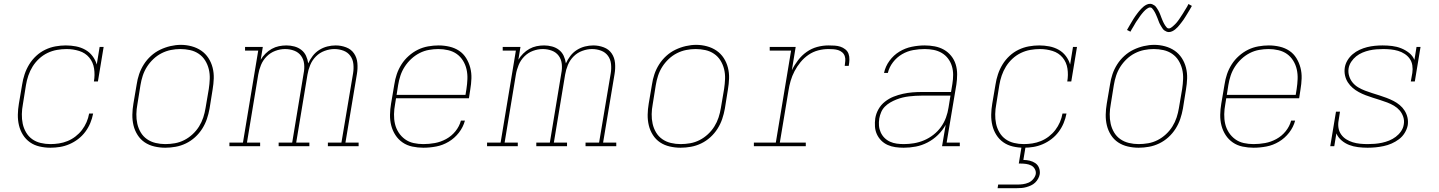

<svg xmlns="http://www.w3.org/2000/svg" viewBox="-20 -766 7540 1006"><path d="M244 8Q215 8 187 1.5Q159 -5 137 -20.5Q115 -36 100.5 -59Q86 -82 79.5 -109Q73 -136 73.5 -165Q74 -194 79 -223L96 -323Q100 -350 109 -377Q118 -404 133 -428.5Q148 -453 169.5 -473Q191 -493 217 -505.5Q243 -518 270.5 -523Q298 -528 325 -528Q352 -528 378 -523Q404 -518 426.5 -505.5Q449 -493 464.5 -472.5Q480 -452 487 -428L502 -520H523L493 -339H472Q478 -373 473 -406.5Q468 -440 447.5 -464.5Q427 -489 395 -499Q363 -509 329 -509Q304 -509 278.5 -504.5Q253 -500 229 -488.5Q205 -477 185 -458.5Q165 -440 151 -417.5Q137 -395 128.5 -370Q120 -345 116 -320L100 -220Q95 -194 94.5 -168Q94 -142 99 -118Q104 -94 116.5 -72.5Q129 -51 148.5 -37Q168 -23 193 -17Q218 -11 244 -11Q266 -11 289 -14.5Q312 -18 334 -27Q356 -36 375.5 -51Q395 -66 409.5 -85Q424 -104 433.5 -126Q443 -148 447 -171H468Q463 -145 453 -121Q443 -97 427 -75.5Q411 -54 389.5 -37.5Q368 -21 343.5 -10.5Q319 0 294 4Q269 8 244 8Z M846 8Q817 8 789 1.5Q761 -5 738.5 -20Q716 -35 701 -58.5Q686 -82 679.5 -109Q673 -136 673.5 -165Q674 -194 679 -223L696 -323Q700 -351 709 -377.5Q718 -404 733.5 -428.5Q749 -453 771 -473Q793 -493 819 -505.5Q845 -518 873 -524.5Q901 -531 928 -531Q956 -531 984 -523.5Q1012 -516 1034.5 -500.5Q1057 -485 1072 -462Q1087 -439 1094 -411.5Q1101 -384 1100 -355Q1099 -326 1094 -297L1078 -197Q1073 -169 1064 -142.5Q1055 -116 1039.5 -91.5Q1024 -67 1002 -47Q980 -27 954 -14.5Q928 -2 900.5 3Q873 8 846 8ZM846 -11Q871 -11 896.5 -15.5Q922 -20 945.5 -32Q969 -44 989 -62.5Q1009 -81 1023 -103.5Q1037 -126 1045 -150.5Q1053 -175 1057 -200L1074 -300Q1078 -326 1079 -352.5Q1080 -379 1074 -403.5Q1068 -428 1055 -449Q1042 -470 1021.5 -484Q1001 -498 976 -503.5Q951 -509 925 -509Q900 -509 875 -504Q850 -499 826.5 -487Q803 -475 783.5 -456.5Q764 -438 750 -416Q736 -394 728 -369.5Q720 -345 716 -320L700 -220Q695 -194 694.5 -168Q694 -142 699.5 -117.5Q705 -93 717.5 -72Q730 -51 750 -37Q770 -23 795 -17Q820 -11 846 -11Z M1182 0V-19H1253L1333 -501H1264V-520H1357L1346 -453Q1356 -470 1371 -485Q1386 -500 1404 -510Q1422 -520 1441.5 -524Q1461 -528 1481 -528Q1502 -528 1522.5 -522.5Q1543 -517 1559 -504.5Q1575 -492 1583.5 -473.5Q1592 -455 1595 -434Q1604 -454 1618.5 -473Q1633 -492 1653 -504.5Q1673 -517 1695 -522.5Q1717 -528 1739 -528Q1767 -528 1793.5 -518Q1820 -508 1835 -486Q1850 -464 1852.5 -435.5Q1855 -407 1850 -378L1790 -19H1859V0H1698V-19H1769L1830 -382Q1834 -406 1831.5 -430.5Q1829 -455 1815.5 -473.5Q1802 -492 1779.5 -500.5Q1757 -509 1732 -509Q1707 -509 1681 -499.5Q1655 -490 1635.5 -470.5Q1616 -451 1605.5 -425.5Q1595 -400 1591 -375L1532 -19H1601V0H1440V-19H1511L1571 -382Q1576 -406 1573.5 -430.5Q1571 -455 1557.5 -473.5Q1544 -492 1521.5 -500.5Q1499 -509 1474 -509Q1474 -509 1474 -509Q1474 -509 1474 -509Q1448 -509 1422.5 -499.5Q1397 -490 1377.5 -470.5Q1358 -451 1347.5 -425.5Q1337 -400 1333 -375L1274 -19H1343V0Z M2198 8Q2169 8 2140.5 2Q2112 -4 2089.5 -19.5Q2067 -35 2052 -58Q2037 -81 2030 -108Q2023 -135 2023.5 -164.5Q2024 -194 2029 -223L2046 -323Q2050 -351 2059 -377.5Q2068 -404 2083.5 -428.5Q2099 -453 2121.5 -473Q2144 -493 2169.5 -505.5Q2195 -518 2223 -523Q2251 -528 2278 -528Q2307 -528 2335 -521.5Q2363 -515 2385.5 -500Q2408 -485 2422.5 -461.5Q2437 -438 2444 -411Q2451 -384 2450 -355Q2449 -326 2444 -297L2437 -251H2055L2050 -220Q2045 -194 2044.5 -167.5Q2044 -141 2049.5 -117Q2055 -93 2068.5 -72Q2082 -51 2102 -36.5Q2122 -22 2147 -16.5Q2172 -11 2198 -11Q2228 -11 2258.5 -16.5Q2289 -22 2317.5 -37.5Q2346 -53 2366.5 -78.5Q2387 -104 2395 -134H2416Q2407 -100 2384.5 -71Q2362 -42 2331 -23.5Q2300 -5 2266 1.5Q2232 8 2198 8ZM2058 -269H2419L2424 -300Q2428 -326 2429 -352Q2430 -378 2424.5 -402.5Q2419 -427 2406 -448Q2393 -469 2373.5 -483Q2354 -497 2328.5 -503Q2303 -509 2277 -509Q2253 -509 2227.5 -504.5Q2202 -500 2178.5 -488Q2155 -476 2135 -457.5Q2115 -439 2100.5 -416.5Q2086 -394 2078 -369.5Q2070 -345 2066 -320Z M2532 0V-19H2603L2683 -501H2614V-520H2707L2696 -453Q2706 -470 2721 -485Q2736 -500 2754 -510Q2772 -520 2791.5 -524Q2811 -528 2831 -528Q2852 -528 2872.5 -522.5Q2893 -517 2909 -504.5Q2925 -492 2933.5 -473.5Q2942 -455 2945 -434Q2954 -454 2968.5 -473Q2983 -492 3003 -504.5Q3023 -517 3045 -522.5Q3067 -528 3089 -528Q3117 -528 3143.5 -518Q3170 -508 3185 -486Q3200 -464 3202.5 -435.5Q3205 -407 3200 -378L3140 -19H3209V0H3048V-19H3119L3180 -382Q3184 -406 3181.5 -430.5Q3179 -455 3165.5 -473.5Q3152 -492 3129.5 -500.5Q3107 -509 3082 -509Q3057 -509 3031 -499.5Q3005 -490 2985.5 -470.5Q2966 -451 2955.5 -425.5Q2945 -400 2941 -375L2882 -19H2951V0H2790V-19H2861L2921 -382Q2926 -406 2923.5 -430.5Q2921 -455 2907.5 -473.5Q2894 -492 2871.5 -500.5Q2849 -509 2824 -509Q2824 -509 2824 -509Q2824 -509 2824 -509Q2798 -509 2772.5 -499.5Q2747 -490 2727.5 -470.5Q2708 -451 2697.5 -425.5Q2687 -400 2683 -375L2624 -19H2693V0Z M3546 8Q3517 8 3489 1.5Q3461 -5 3438.5 -20Q3416 -35 3401 -58.5Q3386 -82 3379.5 -109Q3373 -136 3373.5 -165Q3374 -194 3379 -223L3396 -323Q3400 -351 3409 -377.5Q3418 -404 3433.5 -428.5Q3449 -453 3471 -473Q3493 -493 3519 -505.5Q3545 -518 3573 -524.5Q3601 -531 3628 -531Q3656 -531 3684 -523.5Q3712 -516 3734.5 -500.5Q3757 -485 3772 -462Q3787 -439 3794 -411.5Q3801 -384 3800 -355Q3799 -326 3794 -297L3778 -197Q3773 -169 3764 -142.5Q3755 -116 3739.5 -91.5Q3724 -67 3702 -47Q3680 -27 3654 -14.5Q3628 -2 3600.5 3Q3573 8 3546 8ZM3546 -11Q3571 -11 3596.5 -15.5Q3622 -20 3645.5 -32Q3669 -44 3689 -62.5Q3709 -81 3723 -103.5Q3737 -126 3745 -150.5Q3753 -175 3757 -200L3774 -300Q3778 -326 3779 -352.5Q3780 -379 3774 -403.5Q3768 -428 3755 -449Q3742 -470 3721.5 -484Q3701 -498 3676 -503.5Q3651 -509 3625 -509Q3600 -509 3575 -504Q3550 -499 3526.5 -487Q3503 -475 3483.5 -456.5Q3464 -438 3450 -416Q3436 -394 3428 -369.5Q3420 -345 3416 -320L3400 -220Q3395 -194 3394.5 -168Q3394 -142 3399.5 -117.5Q3405 -93 3417.5 -72Q3430 -51 3450 -37Q3470 -23 3495 -17Q3520 -11 3546 -11Z M3930 0V-19H4045L4125 -501H4013V-520H4149L4129 -398Q4142 -425 4161.5 -450.5Q4181 -476 4206.5 -494Q4232 -512 4261.5 -520Q4291 -528 4321 -528Q4337 -528 4353 -527Q4369 -526 4383 -521.5Q4397 -517 4409 -507.5Q4421 -498 4426 -484Q4431 -470 4430.5 -453.5Q4430 -437 4427 -421H4406Q4408 -434 4409 -447.5Q4410 -461 4406 -472.5Q4402 -484 4392.5 -492Q4383 -500 4371.5 -503.5Q4360 -507 4347 -508Q4334 -509 4321 -509Q4294 -509 4267 -502Q4240 -495 4216.5 -479Q4193 -463 4174.5 -440.5Q4156 -418 4143 -393Q4130 -368 4122.5 -342Q4115 -316 4111 -289L4066 -19H4202V0Z M4715 8Q4715 8 4715 8Q4715 8 4715 8Q4693 8 4671.5 5Q4650 2 4631 -6.5Q4612 -15 4597.5 -29.5Q4583 -44 4574.5 -62.5Q4566 -81 4564.5 -102.5Q4563 -124 4566 -146Q4570 -171 4583 -194Q4596 -217 4617 -233.5Q4638 -250 4662 -259.5Q4686 -269 4711 -274.5Q4736 -280 4760.5 -282Q4785 -284 4810 -284H4963L4970 -326Q4974 -350 4974 -374Q4974 -398 4967.5 -419.5Q4961 -441 4947.5 -459Q4934 -477 4914.5 -488.5Q4895 -500 4872 -504.5Q4849 -509 4825 -509Q4795 -509 4764.5 -503.5Q4734 -498 4706.5 -482Q4679 -466 4659 -440Q4639 -414 4632 -384H4612Q4619 -418 4640.5 -447.5Q4662 -477 4692.5 -495.5Q4723 -514 4757.5 -521Q4792 -528 4825 -528Q4852 -528 4878 -523Q4904 -518 4926 -505.5Q4948 -493 4964 -473Q4980 -453 4987.5 -428.5Q4995 -404 4995 -376.5Q4995 -349 4991 -323L4940 -19H5009V0H4916L4935 -112Q4919 -83 4894.5 -59Q4870 -35 4840 -19.5Q4810 -4 4778.5 2Q4747 8 4715 8ZM4716 -11Q4742 -11 4769 -15.5Q4796 -20 4822 -31Q4848 -42 4871 -60Q4894 -78 4910.5 -101Q4927 -124 4936.5 -150Q4946 -176 4950 -203L4960 -265H4810Q4793 -265 4776.5 -264Q4760 -263 4743 -261Q4726 -259 4709.5 -255Q4693 -251 4676.5 -244.5Q4660 -238 4644.5 -229Q4629 -220 4616.5 -207.5Q4604 -195 4597 -178.5Q4590 -162 4587 -145Q4584 -126 4585.5 -107.5Q4587 -89 4594.5 -72.5Q4602 -56 4614.5 -43.5Q4627 -31 4643.5 -23.5Q4660 -16 4678.5 -13.5Q4697 -11 4716 -11Z M5344 8Q5315 8 5287 1.5Q5259 -5 5237 -20.5Q5215 -36 5200.5 -59Q5186 -82 5179.5 -109Q5173 -136 5173.5 -165Q5174 -194 5179 -223L5196 -323Q5200 -350 5209 -377Q5218 -404 5233 -428.5Q5248 -453 5269.5 -473Q5291 -493 5317 -505.5Q5343 -518 5370.5 -523Q5398 -528 5425 -528Q5452 -528 5478 -523Q5504 -518 5526.5 -505.5Q5549 -493 5564.5 -472.5Q5580 -452 5587 -428L5602 -520H5623L5593 -339H5572Q5578 -373 5573 -406.5Q5568 -440 5547.5 -464.5Q5527 -489 5495 -499Q5463 -509 5429 -509Q5404 -509 5378.5 -504.5Q5353 -500 5329 -488.5Q5305 -477 5285 -458.5Q5265 -440 5251 -417.5Q5237 -395 5228.5 -370Q5220 -345 5216 -320L5200 -220Q5195 -194 5194.5 -168Q5194 -142 5199 -118Q5204 -94 5216.5 -72.5Q5229 -51 5248.5 -37Q5268 -23 5293 -17Q5318 -11 5344 -11Q5366 -11 5389 -14.5Q5412 -18 5434 -27Q5456 -36 5475.5 -51Q5495 -66 5509.5 -85Q5524 -104 5533.5 -126Q5543 -148 5547 -171H5568Q5563 -145 5553 -121Q5543 -97 5527 -75.5Q5511 -54 5489.5 -37.5Q5468 -21 5443.5 -10.5Q5419 0 5394 4Q5369 8 5344 8ZM5207 220 5210 201H5310Q5325 201 5340 199Q5355 197 5369 191Q5383 185 5393.5 172.5Q5404 160 5407 146Q5409 132 5402 119.5Q5395 107 5383 101Q5371 95 5357 93Q5343 91 5329 91H5318L5333 0H5354L5342 72Q5359 72 5375.5 76Q5392 80 5405 89Q5418 98 5424 113.5Q5430 129 5428 146Q5426 158 5419.5 170Q5413 182 5403.5 191Q5394 200 5382 205.5Q5370 211 5357.5 214.5Q5345 218 5332.5 219Q5320 220 5307 220Z M5946 8Q5917 8 5889 1.5Q5861 -5 5838.5 -20Q5816 -35 5801 -58.5Q5786 -82 5779.5 -109Q5773 -136 5773.5 -165Q5774 -194 5779 -223L5796 -323Q5800 -351 5809 -377.5Q5818 -404 5833.5 -428.5Q5849 -453 5871 -473Q5893 -493 5919 -505.5Q5945 -518 5973 -524.5Q6001 -531 6028 -531Q6056 -531 6084 -523.5Q6112 -516 6134.5 -500.5Q6157 -485 6172 -462Q6187 -439 6194 -411.5Q6201 -384 6200 -355Q6199 -326 6194 -297L6178 -197Q6173 -169 6164 -142.5Q6155 -116 6139.5 -91.5Q6124 -67 6102 -47Q6080 -27 6054 -14.5Q6028 -2 6000.5 3Q5973 8 5946 8ZM5946 -11Q5971 -11 5996.5 -15.5Q6022 -20 6045.5 -32Q6069 -44 6089 -62.5Q6109 -81 6123 -103.5Q6137 -126 6145 -150.5Q6153 -175 6157 -200L6174 -300Q6178 -326 6179 -352.5Q6180 -379 6174 -403.5Q6168 -428 6155 -449Q6142 -470 6121.5 -484Q6101 -498 6076 -503.5Q6051 -509 6025 -509Q6000 -509 5975 -504Q5950 -499 5926.5 -487Q5903 -475 5883.5 -456.5Q5864 -438 5850 -416Q5836 -394 5828 -369.5Q5820 -345 5816 -320L5800 -220Q5795 -194 5794.5 -168Q5794 -142 5799.5 -117.5Q5805 -93 5817.5 -72Q5830 -51 5850 -37Q5870 -23 5895 -17Q5920 -11 5946 -11ZM6104 -598Q6098 -598 6092 -600.5Q6086 -603 6081 -606.5Q6076 -610 6072.5 -615Q6069 -620 6066 -625Q6063 -630 6060 -635Q6057 -640 6054.5 -645.5Q6052 -651 6050 -657Q6048 -663 6045.5 -669Q6043 -675 6040.5 -681Q6038 -687 6035.5 -692.5Q6033 -698 6030.5 -702.5Q6028 -707 6024 -713Q6020 -719 6016 -723Q6012 -727 6006 -727Q6001 -727 5996.5 -724.5Q5992 -722 5988.5 -719.5Q5985 -717 5981 -713.5Q5977 -710 5972.5 -705Q5968 -700 5966 -697.5Q5964 -695 5961.5 -692Q5959 -689 5956.5 -685.5Q5954 -682 5951.5 -678.5Q5949 -675 5946.5 -671Q5944 -667 5941 -663Q5938 -659 5935 -654.5Q5932 -650 5929 -645Q5926 -640 5923 -634.5Q5920 -629 5916.5 -623.5Q5913 -618 5909.5 -612Q5906 -606 5903 -600L5885 -609Q5891 -620 5897 -630Q5903 -640 5908.5 -649.5Q5914 -659 5919 -667Q5924 -675 5929 -682Q5934 -689 5938.5 -695Q5943 -701 5947.5 -706.5Q5952 -712 5959 -719.5Q5966 -727 5973 -732.5Q5980 -738 5988.5 -742Q5997 -746 6006 -746Q6012 -746 6018 -743.5Q6024 -741 6029 -737.5Q6034 -734 6037.5 -729Q6041 -724 6044 -719.5Q6047 -715 6050 -709.5Q6053 -704 6055.5 -698.5Q6058 -693 6060 -687.5Q6062 -682 6064.5 -675.5Q6067 -669 6069.5 -663Q6072 -657 6074.5 -651.5Q6077 -646 6079.5 -641.5Q6082 -637 6086 -631Q6090 -625 6094 -621Q6098 -617 6104 -617Q6109 -617 6113.5 -619.5Q6118 -622 6121.5 -625Q6125 -628 6129 -631.5Q6133 -635 6137.5 -639.5Q6142 -644 6144 -646.5Q6146 -649 6148.5 -652Q6151 -655 6153.5 -658.5Q6156 -662 6158.5 -665.5Q6161 -669 6163.5 -673Q6166 -677 6169 -681.5Q6172 -686 6175 -690.5Q6178 -695 6181 -700Q6184 -705 6187 -710Q6190 -715 6193.5 -720.5Q6197 -726 6200.5 -732Q6204 -738 6207 -745L6225 -735Q6219 -724 6213 -714Q6207 -704 6201.5 -695Q6196 -686 6191 -678Q6186 -670 6181 -662.5Q6176 -655 6171 -649Q6166 -643 6162 -637.5Q6158 -632 6151 -624.5Q6144 -617 6137 -611.5Q6130 -606 6121.5 -602Q6113 -598 6104 -598Z M6548 8Q6519 8 6490.5 2Q6462 -4 6439.5 -19.5Q6417 -35 6402 -58Q6387 -81 6380 -108Q6373 -135 6373.5 -164.5Q6374 -194 6379 -223L6396 -323Q6400 -351 6409 -377.5Q6418 -404 6433.5 -428.5Q6449 -453 6471.5 -473Q6494 -493 6519.5 -505.5Q6545 -518 6573 -523Q6601 -528 6628 -528Q6657 -528 6685 -521.5Q6713 -515 6735.5 -500Q6758 -485 6772.5 -461.5Q6787 -438 6794 -411Q6801 -384 6800 -355Q6799 -326 6794 -297L6787 -251H6405L6400 -220Q6395 -194 6394.5 -167.5Q6394 -141 6399.5 -117Q6405 -93 6418.5 -72Q6432 -51 6452 -36.5Q6472 -22 6497 -16.5Q6522 -11 6548 -11Q6578 -11 6608.5 -16.5Q6639 -22 6667.5 -37.5Q6696 -53 6716.5 -78.5Q6737 -104 6745 -134H6766Q6757 -100 6734.5 -71Q6712 -42 6681 -23.5Q6650 -5 6616 1.5Q6582 8 6548 8ZM6408 -269H6769L6774 -300Q6778 -326 6779 -352Q6780 -378 6774.5 -402.5Q6769 -427 6756 -448Q6743 -469 6723.5 -483Q6704 -497 6678.5 -503Q6653 -509 6627 -509Q6603 -509 6577.5 -504.5Q6552 -500 6528.5 -488Q6505 -476 6485 -457.5Q6465 -439 6450.5 -416.5Q6436 -394 6428 -369.5Q6420 -345 6416 -320Z M7146 8Q7146 8 7145.5 8Q7145 8 7145 8Q7121 8 7096 5Q7071 2 7049 -6.5Q7027 -15 7009 -30.5Q6991 -46 6982 -67L6971 0H6950L6980 -181H7001L6994 -136Q6990 -116 6993 -96.5Q6996 -77 7007 -61.5Q7018 -46 7034 -36Q7050 -26 7068 -20.5Q7086 -15 7106 -13Q7126 -11 7146 -11Q7146 -11 7146.5 -11Q7147 -11 7147 -11Q7165 -11 7183.5 -12.5Q7202 -14 7221 -18Q7240 -22 7258.5 -29.5Q7277 -37 7293 -49Q7309 -61 7320.5 -77.5Q7332 -94 7335 -113Q7339 -134 7332.5 -153.5Q7326 -173 7313.5 -187.5Q7301 -202 7284 -212Q7267 -222 7248.5 -229Q7230 -236 7211 -242Q7192 -248 7173 -254Q7154 -260 7135.5 -267Q7117 -274 7099.5 -283.5Q7082 -293 7067.5 -305.5Q7053 -318 7042.5 -334Q7032 -350 7027.5 -370Q7023 -390 7026 -411Q7029 -431 7040 -449.5Q7051 -468 7067.5 -482Q7084 -496 7103.5 -505Q7123 -514 7143 -519Q7163 -524 7183.5 -526Q7204 -528 7224 -528Q7249 -528 7274 -525Q7299 -522 7321.5 -513Q7344 -504 7363 -489Q7382 -474 7391 -452L7402 -520H7423L7393 -339H7372L7380 -384Q7383 -404 7380 -423.5Q7377 -443 7366.5 -458Q7356 -473 7340 -483.5Q7324 -494 7305.5 -499.5Q7287 -505 7267 -507Q7247 -509 7228 -509Q7210 -509 7191.5 -507.5Q7173 -506 7155 -502Q7137 -498 7119 -490.5Q7101 -483 7086 -471Q7071 -459 7060 -442.5Q7049 -426 7046 -407Q7043 -387 7049 -367.5Q7055 -348 7067.5 -333Q7080 -318 7097 -308Q7114 -298 7132.5 -291Q7151 -284 7170 -278Q7189 -272 7208 -266Q7227 -260 7245.5 -253Q7264 -246 7281.5 -237Q7299 -228 7314 -215.5Q7329 -203 7339.5 -186.5Q7350 -170 7354.5 -150.5Q7359 -131 7356 -110Q7352 -89 7340 -69.5Q7328 -50 7310 -36.5Q7292 -23 7271.5 -14Q7251 -5 7229.5 -0.5Q7208 4 7187.5 6Q7167 8 7146 8Z"/></svg>

Font: Iosevka Etoile Thin Oblique
Style: Regular
Weight: 100
Italic angle: -9°
Designer: Belleve Invis
Foundry: Belleve Invis
Version: Version 15.5.2; ttfautohint (v1.8.4)